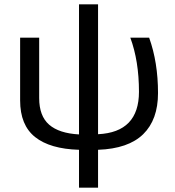

<svg xmlns="http://www.w3.org/2000/svg" viewBox="-20 -682 808 887"><path d="M433 10V185H345V10Q211 6 142 -49Q73 -104 73 -218V-508H161V-229Q161 -146 207 -106Q253 -66 345 -61V-662H433V-62Q622 -71 622 -258Q622 -400 582 -508H669Q710 -394 710 -252Q710 -129 641.5 -62Q573 5 433 10Z"/></svg>

Font: CST
Style: Regular
Weight: 400
Version: Version 1.00